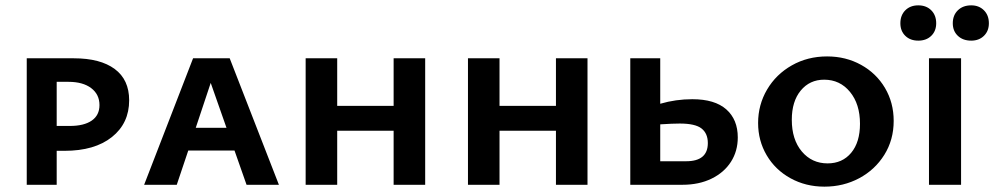

<svg xmlns="http://www.w3.org/2000/svg" viewBox="-20 -691 3718 718"><path d="M463 -316Q463 -230 398.5 -178.5Q334 -127 221 -127H192V0H80V-473H256Q355 -473 409 -433Q463 -393 463 -316ZM352 -298Q352 -338 321 -361.5Q290 -385 236 -385H192V-220H241Q294 -220 323 -240Q352 -260 352 -298Z M857 -128H684L641 0H519L702 -473H839L1023 0H902ZM827 -213 768 -381 712 -213Z M1570 -473V0H1452V-202H1241V0H1123V-473H1241V-295H1452V-473Z M2177 -473V0H2059V-202H1848V0H1730V-473H1848V-295H2059V-473Z M2739 -177Q2739 -126 2713.5 -86Q2688 -46 2641 -23Q2594 0 2532 0H2337V-473H2449V-303Q2507 -320 2569 -320Q2653 -320 2696 -282Q2739 -244 2739 -177ZM2627 -156Q2627 -192 2603.5 -210.5Q2580 -229 2522 -229Q2495 -229 2449 -226V-88H2546Q2627 -88 2627 -156Z M2815 -231Q2815 -299 2848.5 -356Q2882 -413 2941 -446.5Q3000 -480 3073 -480Q3143 -480 3200 -448.5Q3257 -417 3289.5 -362Q3322 -307 3322 -239Q3322 -168 3287 -112Q3252 -56 3193 -24.5Q3134 7 3063 7Q2993 7 2936 -24.5Q2879 -56 2847 -110.5Q2815 -165 2815 -231ZM3196 -228Q3196 -302 3158.5 -347.5Q3121 -393 3062 -393Q3008 -393 2974.5 -352.5Q2941 -312 2941 -243Q2941 -169 2978.5 -124.5Q3016 -80 3075 -80Q3130 -80 3163 -119.5Q3196 -159 3196 -228Z M3347 -604Q3347 -634 3365.5 -652.5Q3384 -671 3414 -671Q3444 -671 3462.5 -652.5Q3481 -634 3481 -604Q3481 -575 3462.5 -557Q3444 -539 3414 -539Q3384 -539 3365.5 -557Q3347 -575 3347 -604ZM3543 -604Q3543 -634 3562 -652.5Q3581 -671 3612 -671Q3641 -671 3659.5 -652.5Q3678 -634 3678 -604Q3678 -575 3659.5 -557Q3641 -539 3612 -539Q3581 -539 3562 -557Q3543 -575 3543 -604ZM3454 -473H3574V0H3454Z"/></svg>

Font: Ysabeau SC
Style: Bold
Weight: 700
Designer: Christian Thalmann (Catharsis Fonts)
Version: Version 0.003